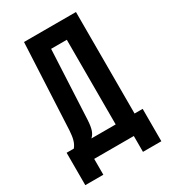

<svg xmlns="http://www.w3.org/2000/svg" viewBox="-193 -796 874 986"><g transform="rotate(-30 244.0 -303.0)"><path d="M467 94V-98H419V-700H111L86 -189C83 -148 78 -122 59 -98H16V94H123V0H358V94ZM214 -600H307V-98H163C182 -115 191 -138 194 -191Z"/></g></svg>

Font: Bebas Neue
Style: Bold
Weight: 700
Designer: Ryoichi Tsunekawa
Foundry: Ryoichi Tsunekawa
Version: Version 1.300